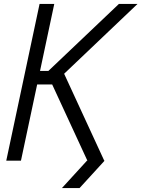

<svg xmlns="http://www.w3.org/2000/svg" viewBox="-20 -820 722 980"><path d="M120 -389 135 -458H227L587 -800H682L250 -389ZM296 140 424 0H514L386 140ZM12 0 182 -800H257L87 0ZM426 0 231 -422 291 -479 512 0Z"/></svg>

Font: Victor Mono
Style: Italic
Weight: 400
Italic angle: -12°
Monospace: yes
Designer: Rune Bjørnerås
Version: Version 1.561;gftools[0.9.30]